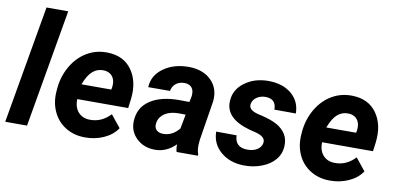

<svg xmlns="http://www.w3.org/2000/svg" viewBox="-71 -971 2492 1203"><g transform="rotate(10 1174.5 -370.0)"><path d="M147 0H8.3L138.7 -750H276.9Z M514.6 9.8Q445.3 9.3 391.8 -24.2Q338.4 -57.6 312 -116Q285.6 -174.3 291.5 -244.6L293 -264.2Q300.3 -341.3 337.9 -405.8Q375.5 -470.2 434.6 -505.1Q493.7 -540 565.4 -538.1Q667.5 -536.1 720 -463.1Q772.5 -390.1 759.8 -278.3L752 -218.3H428.2Q426.3 -167 453.1 -136.2Q480 -105.5 526.4 -104.5Q601.6 -102.5 658.2 -162.6L721.2 -84.5Q691.4 -39.6 635.3 -14.4Q579.1 10.7 514.6 9.8ZM558.6 -424.3Q520.5 -425.3 491 -400.4Q461.4 -375.5 438 -314H627.4L630.4 -326.7Q633.3 -346.2 630.9 -363.8Q626 -392.1 606.9 -408Q587.9 -423.8 558.6 -424.3Z M1098.6 0Q1092.3 -20 1093.3 -47.9Q1033.7 11.7 958.5 9.8Q889.2 8.8 843.5 -35.4Q797.9 -79.6 800.8 -144.5Q804.2 -231 873.3 -277.1Q942.4 -323.2 1058.6 -323.2L1123 -322.3L1129.9 -354Q1132.8 -370.1 1131.3 -384.8Q1128.9 -407.7 1114 -420.7Q1099.1 -433.6 1074.7 -434.1Q1042.5 -435.1 1020 -418.2Q997.6 -401.4 991.2 -369.6L853 -369.1Q856.4 -444.8 922.6 -491.9Q988.8 -539.1 1085.9 -538.1Q1175.8 -536.1 1226.6 -484.6Q1277.3 -433.1 1269 -352.1L1228.5 -99.1L1226.1 -67.9Q1225.1 -33.2 1234.4 -9.3L1233.9 0ZM992.7 -97.2Q1052.2 -95.2 1096.7 -148.9L1113.8 -240.2L1065.9 -240.7Q989.7 -238.8 956.1 -194.3Q943.8 -178.2 940.9 -154.8Q937 -128.4 951.9 -113Q966.8 -97.7 992.7 -97.2Z M1624 -148.9Q1631.8 -188 1569.8 -205.6L1525.4 -216.8Q1367.7 -260.3 1372.1 -370.1Q1374.5 -444.8 1438.2 -491.9Q1502 -539.1 1591.8 -538.1Q1681.2 -537.1 1736.3 -490.7Q1791.5 -444.3 1792.5 -367.2L1655.8 -367.7Q1656.7 -435.5 1588.4 -436.5Q1556.2 -436.5 1532.5 -420.4Q1508.8 -404.3 1503.4 -377Q1496.1 -337.9 1562.5 -321.8L1582 -317.4Q1649.4 -301.3 1685.1 -280.5Q1720.7 -259.8 1740 -229Q1759.3 -198.2 1757.8 -155.3Q1756.3 -105 1725.3 -67.4Q1694.3 -29.8 1640.4 -9.3Q1586.4 11.2 1526.9 9.8Q1439 8.8 1380.4 -40.8Q1321.8 -90.3 1320.8 -168.9L1450.7 -168Q1452.6 -92.3 1531.7 -91.3Q1569.8 -91.3 1594.5 -106.9Q1619.1 -122.6 1624 -148.9Z M2072.3 9.8Q2002.9 9.3 1949.5 -24.2Q1896 -57.6 1869.6 -116Q1843.3 -174.3 1849.1 -244.6L1850.6 -264.2Q1857.9 -341.3 1895.5 -405.8Q1933.1 -470.2 1992.2 -505.1Q2051.3 -540 2123 -538.1Q2225.1 -536.1 2277.6 -463.1Q2330.1 -390.1 2317.4 -278.3L2309.6 -218.3H1985.8Q1983.9 -167 2010.7 -136.2Q2037.6 -105.5 2084 -104.5Q2159.2 -102.5 2215.8 -162.6L2278.8 -84.5Q2249 -39.6 2192.9 -14.4Q2136.7 10.7 2072.3 9.8ZM2116.2 -424.3Q2078.1 -425.3 2048.6 -400.4Q2019 -375.5 1995.6 -314H2185.1L2188 -326.7Q2190.9 -346.2 2188.5 -363.8Q2183.6 -392.1 2164.6 -408Q2145.5 -423.8 2116.2 -424.3Z"/></g></svg>

Font: RobotoInd
Style: Bold Italic
Weight: 700
Italic angle: -12°
Designer: Google
Version: Version 2.001150; 2014